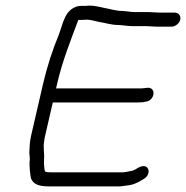

<svg xmlns="http://www.w3.org/2000/svg" viewBox="-20 -660 663 684"><path d="M603 -615H549C537.8 -615 521.8 -617 509.4 -617H459.4C446.5 -617 425.5 -621 413.4 -621C408.7 -621 404.4 -621.3 400.6 -622L383.3 -625C375.8 -627 369.7 -628.3 365.2 -629C345.4 -632.4 322.2 -640 298.8 -640C293.3 -639.3 288.2 -639 283.5 -639H268.5C257.9 -639 247.4 -635.7 237.2 -629C209.3 -610.5 203.8 -575.3 190.2 -538C168 -484.9 147.8 -423.5 133.6 -362L91.1 -178C85.1 -152 85.6 -136.9 84.5 -115C85 -104.4 87.7 -94.2 85.2 -83C85 -63 87 -40.4 90.5 -24C100 -2.3 119.5 4 156.1 4H404.1C414.7 4 434.7 0.3 444.2 -1C462.6 -4.2 479.4 -14.7 494.5 -24C506.2 -31.5 513.2 -46.6 507.5 -58.5C500.2 -73.8 480.6 -68.8 466.6 -59L455.2 -53C452.3 -51.7 449.4 -51 446.8 -51C439.6 -49.1 423.1 -46 415.6 -46H167.6C157.2 -46 145.9 -45.9 140.3 -49C137.4 -59.7 136.4 -76.5 136.8 -90C139.4 -112.3 132.3 -135.4 137.9 -160C138.2 -164 139.2 -170 141.1 -178L168.1 -295H470.1C482.6 -295 490.9 -295.6 499.8 -298C523.5 -300.1 535.1 -330.8 520.7 -343C510.8 -351.4 498.1 -345 481.6 -345H179.6L183.6 -362C202.1 -442.4 232.2 -517.3 259 -589H272C277.3 -589 283.1 -589.3 289.2 -590C304 -590 320.2 -584.1 332.4 -582C353.9 -578.8 376.5 -571 400.8 -571C413.1 -571 434.9 -567 447.9 -567H497.9C509.7 -567 526.1 -565 537.4 -565H591.4C604.6 -565 619.2 -576.8 622.2 -590C625.3 -603.2 616.2 -615 603 -615Z"/></svg>

Font: HoneyBee
Style: BookIt
Weight: 300
Foundry: Cannot Into Space Fonts
Version: Version 0.89